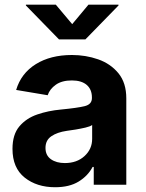

<svg xmlns="http://www.w3.org/2000/svg" viewBox="-20 -787 621 818"><path d="M214.8 10.7Q136.7 10.7 85 -30.5Q33.2 -71.8 33.2 -152.8Q33.2 -213.9 62.5 -248.5Q91.8 -283.2 138.7 -299.3Q185.5 -315.4 239.3 -320.3Q309.6 -327.1 340.6 -334.7Q371.6 -342.3 371.6 -369.1V-371.6Q371.6 -406.2 349.4 -425.3Q327.1 -444.3 286.1 -444.3Q243.7 -444.3 217.8 -426Q191.9 -407.7 183.1 -381.3L48.8 -403.8Q69.8 -474.6 132.6 -513.7Q195.3 -552.7 286.6 -552.7Q345.2 -552.7 398.2 -534.2Q451.2 -515.6 484.6 -474.9Q518.1 -434.1 518.1 -367.7V0H379.4V-75.7H374.5Q354.5 -37.6 314.9 -13.4Q275.4 10.7 214.8 10.7ZM256.3 -92.3Q307.6 -92.3 340.1 -122.1Q372.6 -151.9 372.6 -195.3V-254.4Q363.8 -248 344 -243.4Q324.2 -238.8 302.2 -235.1Q280.3 -231.4 264.2 -229.5Q223.6 -223.6 198.7 -206.5Q173.8 -189.5 173.8 -156.7Q173.8 -125 197 -108.6Q220.2 -92.3 256.3 -92.3ZM217.8 -767.1 287.6 -684.1 356.9 -767.1H484.9V-763.7L343.8 -619.1H231.4L90.3 -763.7V-767.1Z"/></svg>

Font: Inter
Style: Bold
Weight: 700
Designer: Rasmus Andersson
Foundry: rsms
Version: Version 4.001;git-9221beed3